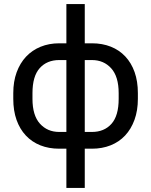

<svg xmlns="http://www.w3.org/2000/svg" viewBox="-20 -720 740 940"><path d="M305 8H270Q219 8 177.5 -8.5Q136 -25 106.5 -56.5Q77 -88 61 -133Q45 -178 45 -236V-264Q45 -321 61.5 -366Q78 -411 107.5 -442.5Q137 -474 178.5 -491Q220 -508 270 -508H305V-700H395V-508H430Q481 -508 522.5 -491.5Q564 -475 593.5 -443.5Q623 -412 639 -367Q655 -322 655 -264V-236Q655 -179 638.5 -133.5Q622 -88 592.5 -56.5Q563 -25 521.5 -8.5Q480 8 430 8H395V200H305ZM561 -264Q561 -345 524.5 -385.5Q488 -426 430 -426H395V-74H430Q490 -74 525.5 -113.5Q561 -153 561 -236ZM139 -236Q139 -155 175.5 -114.5Q212 -74 270 -74H305V-426H270Q210 -426 174.5 -386.5Q139 -347 139 -264Z"/></svg>

Font: PT Root UI Medium
Style: Regular
Weight: 500
Designer: Vitaly Kuzmin
Foundry: ParaType Ltd.
Version: Version 2.001G